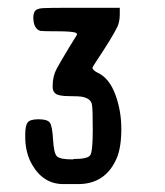

<svg xmlns="http://www.w3.org/2000/svg" viewBox="-20 -881 417 486"><path d="M275.4 -480.5Q247.1 -415 177.7 -415H140.6Q89.8 -415 61.5 -463.9Q44.9 -492.2 43.9 -530.3V-541Q43.9 -562.5 49.8 -570.8Q55.7 -579.1 77.6 -579.1Q99.6 -579.1 106 -570.8Q112.3 -562.5 114.3 -527.8Q116.2 -493.2 124 -485.4Q131.8 -477.5 163.1 -477.5Q165 -477.5 167 -478.5Q202.1 -478.5 208.5 -488.3Q214.8 -498 214.8 -551.3Q214.8 -604.5 212.9 -615.2Q210.9 -630.9 189.5 -635.7Q180.7 -637.7 154.3 -637.7Q127.9 -637.7 120.1 -644.5Q113.3 -650.4 113.3 -660.2Q113.3 -662.1 113.3 -664.1Q113.3 -688.5 124 -708Q134.8 -727.5 154.3 -759.8Q173.8 -791 174.8 -793Q175.8 -796.9 169.9 -798.8Q158.2 -801.8 124.5 -801.8Q90.8 -801.8 83 -802.7Q66.4 -806.6 64.5 -832Q63.5 -844.7 67.9 -852.1Q72.3 -859.4 88.4 -860.4Q104.5 -861.3 159.2 -861.3H283.2V-844.7Q283.2 -827.1 277.3 -813.5Q264.6 -787.1 223.6 -725.6Q213.9 -710.9 213.9 -709Q213.9 -707 217.8 -703.1Q221.7 -699.2 228.5 -696.3Q256.8 -682.6 272 -641.6Q287.1 -600.6 287.1 -554.7Q287.1 -507.8 275.4 -480.5Z"/></svg>

Font: Semi-Sweet
Style: Book
Weight: 400
Designer: Walter E Stewart
Version: 0.5